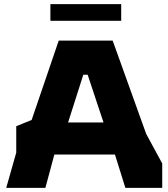

<svg xmlns="http://www.w3.org/2000/svg" viewBox="-20 -902 809 922"><path d="M10 0 58 -169V-296L132 -326L262 -707H521L682 -259L759 -117V0H582L532 -160H241L198 0ZM307 -314H477L401 -543H380ZM222 -802V-882H562V-802Z"/></svg>

Font: Rowdies
Style: Regular
Weight: 400
Designer: Jaikishan Patel
Version: Version 1.000; ttfautohint (v1.8.3)